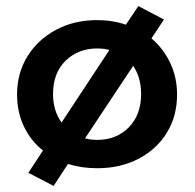

<svg xmlns="http://www.w3.org/2000/svg" viewBox="-20 -542 640 630"><path d="M156 68 73 25 121 -48Q81 -80 58.5 -127Q36 -174 36 -232Q36 -302 70 -357Q104 -412 163.5 -444Q223 -476 299 -476Q349 -476 393 -461L434 -522L518 -478L477 -416Q516 -383 538.5 -335.5Q561 -288 561 -232Q561 -161 527.5 -106.5Q494 -52 434.5 -21Q375 10 299 10Q248 10 203 -4ZM154 -233Q154 -179 182 -140L339 -378Q320 -383 299 -383Q237 -383 195.5 -343Q154 -303 154 -233ZM299 -83Q362 -83 402.5 -124Q443 -165 443 -233Q443 -288 417 -326L259 -88Q278 -83 299 -83Z"/></svg>

Font: Inconsolata Expanded Bold
Style: Regular
Weight: 700
Width: 7
Monospace: yes
Designer: Raph Levien, Cyreal, Brenton Simpson
Foundry: Raph Levien, Cyreal, Google
Version: Version 3.001; ttfautohint (v1.8.2.53-6de2)